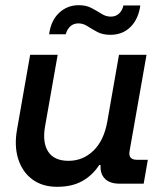

<svg xmlns="http://www.w3.org/2000/svg" viewBox="-20 -707 640 739"><path d="M200 12Q143 12 104.5 -16.5Q66 -45 50 -95.5Q34 -146 46 -211L96 -496H202L153 -218Q143 -157 166 -122.5Q189 -88 244 -88Q299 -88 339.5 -127Q380 -166 393 -239L438 -496H544L479 -127Q472 -92 507 -92H549L533 0H441Q404 0 385.5 -17.5Q367 -35 367 -64V-72H362Q336 -32 296.5 -10Q257 12 200 12ZM405 -573Q375 -573 354.5 -584Q334 -595 317 -606Q300 -617 282 -617Q263 -617 250.5 -605.5Q238 -594 233 -575H169Q176 -628 207.5 -657.5Q239 -687 283 -687Q312 -687 332.5 -676Q353 -665 370.5 -654Q388 -643 406 -643Q426 -643 438.5 -655Q451 -667 455 -686H520Q513 -634 482.5 -603.5Q452 -573 405 -573Z"/></svg>

Font: DM Mono Medium
Style: Italic
Weight: 500
Italic angle: -10°
Designer: Colophon Foundry
Foundry: Colophon Foundry
Version: Version 1.000; ttfautohint (v1.8.2.53-6de2)